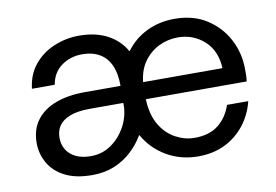

<svg xmlns="http://www.w3.org/2000/svg" viewBox="-62 -612 1038 722"><g transform="rotate(-10 457.0 -250.5)"><path d="M237 12Q174 12 133 -9Q92 -30 71.5 -65.5Q51 -101 51 -143Q51 -194 77 -229Q103 -264 150.5 -282Q198 -300 262 -300H399Q399 -347 385 -378.5Q371 -410 343.5 -426Q316 -442 277 -442Q232 -442 198 -417.5Q164 -393 156 -347H69Q75 -400 105 -437Q135 -474 181 -493.5Q227 -513 277 -513Q341 -513 386 -489Q431 -465 455 -422Q487 -466 535.5 -489.5Q584 -513 642 -513Q714 -513 765 -480Q816 -447 843.5 -394.5Q871 -342 871 -280Q871 -270 871 -259Q871 -248 869 -234H484Q486 -175 509 -136Q532 -97 567.5 -78Q603 -59 640 -59Q696 -59 730.5 -86Q765 -113 781 -160H862Q850 -111 820 -72Q790 -33 745 -10.5Q700 12 641 12Q575 12 521 -19.5Q467 -51 436 -106Q417 -73 388 -46Q359 -19 321.5 -3.5Q284 12 237 12ZM244 -59Q286 -59 319.5 -81.5Q353 -104 374 -140Q395 -176 398 -218V-235H270Q223 -235 194 -223.5Q165 -212 152 -193Q139 -174 139 -147Q139 -121 151.5 -101Q164 -81 187.5 -70Q211 -59 244 -59ZM485 -299H788Q785 -366 743 -404Q701 -442 642 -442Q604 -442 570 -425.5Q536 -409 513 -377.5Q490 -346 485 -299Z"/></g></svg>

Font: DM Sans 18pt
Style: Regular
Weight: 400
Designer: Colophon Foundry, Jonny Pinhorn
Foundry: Colophon Foundry
Version: Version 4.004;gftools[0.9.30]